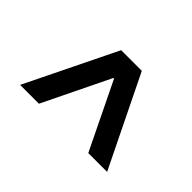

<svg xmlns="http://www.w3.org/2000/svg" viewBox="-140 -750 880 880"><g transform="rotate(-45 300.0 -310.0)"><path d="M530 -377 90 -592V-470L415 -312V-308L90 -150V-28L530 -243Z"/></g></svg>

Font: CommitMonoV142 ExtLt
Style: Regular
Weight: 200
Monospace: yes
Designer: Eigil Nikolajsen
Foundry: Eigil Nikolajsen
Version: Version 1.142